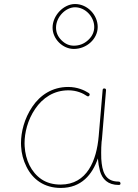

<svg xmlns="http://www.w3.org/2000/svg" viewBox="-20 -926 679 947"><path d="M278.8 -15.6C242.2 -15.6 210.9 -24.4 185.1 -41.5C133.8 -76.2 105.5 -136.7 101.6 -204.6C101.1 -209.5 101.1 -214.4 101.1 -219.2C101.1 -271.5 116.2 -334 153.3 -388.7C190.4 -443.4 245.6 -480.5 317.4 -480.5C358.4 -480.5 389.6 -465.8 408.7 -452.6C410.6 -451.2 412.6 -450.7 414.6 -450.7C417 -450.7 419.4 -452.1 420.9 -455.1C421.9 -456.5 422.4 -458.5 422.4 -460C422.4 -462.9 420.9 -465.3 417.5 -467.3C396.5 -481 361.3 -497.1 316.4 -497.1C238.3 -497.1 178.2 -457.5 139.2 -399.4C99.6 -340.8 83.5 -274.4 83.5 -219.2C83.5 -214.4 83.5 -209.5 84 -204.6C85.9 -168.9 94.7 -135.3 110.4 -104C141.1 -41 198.2 1 279.8 1C381.3 1 435.5 -64.9 462.9 -145V-143.1C464.4 -122.6 467.8 -102.5 473.1 -82.5C484.4 -43 511.2 -13.7 565.9 -13.7C571.3 -13.7 574.2 -16.1 574.2 -20.5V-22C573.7 -27.3 570.3 -30.3 564.9 -30.3C497.1 -30.3 483.4 -81.5 479.5 -143.1C479 -152.8 479 -162.6 479 -172.9C479 -189.9 479.5 -207.5 481 -225.1V-225.6C482.4 -234.4 483.4 -243.2 483.9 -252.4L502.9 -480.5V-481.9C502.9 -486.3 500.5 -489.3 495.1 -489.7H493.7C489.3 -489.7 486.8 -487.3 486.3 -482.4L466.8 -254.4C456.5 -135.7 410.6 -15.6 278.8 -15.6ZM461.9 -793C461.9 -851.6 412.1 -906.2 350.1 -906.2C293.5 -906.2 239.3 -849.6 239.3 -789.6C239.3 -733.9 289.1 -684.6 344.2 -684.6C407.7 -684.6 461.9 -734.4 461.9 -793ZM444.8 -793C444.8 -768.6 435.1 -747.1 415 -728.5C395 -710 371.6 -700.7 344.2 -700.7C321.3 -700.7 301.3 -709.5 283.2 -727.5C265.1 -745.6 256.3 -766.1 256.3 -789.6C256.3 -842.3 303.7 -890.1 350.1 -890.1C401.4 -890.1 444.8 -842.8 444.8 -793Z"/></svg>

Font: Mikhak Thin
Style: Regular
Weight: 100
Designer: Amin Abedi
Version: Version 3.2